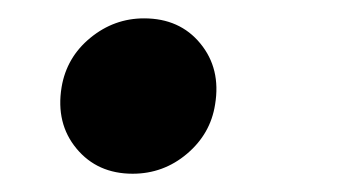

<svg xmlns="http://www.w3.org/2000/svg" viewBox="-20 -178 364 207"><path d="M123 9.3Q85 9.3 62.5 -17.8Q40 -44.9 46.4 -84Q51.8 -116.2 77.4 -137.2Q103 -158.2 135.3 -158.2Q173.8 -158.2 196 -131.1Q218.3 -104 211.9 -65.4Q207 -33.7 181.6 -12.2Q156.2 9.3 123 9.3Z"/></svg>

Font: Inter 16pt
Style: Bold Italic
Weight: 700
Italic angle: -9.3988°
Version: Version 4.001;git-66647c0bb